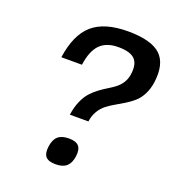

<svg xmlns="http://www.w3.org/2000/svg" viewBox="-133 -823 846 936"><g transform="rotate(20 290.0 -355.0)"><path d="M280.3 -130.9Q316.9 -130.9 331.5 -114Q346.2 -97.2 341.3 -60.1Q335.9 -23.9 316.7 -7.1Q297.4 9.8 260.7 9.8Q223.1 9.8 208.7 -6.8Q194.3 -23.4 199.2 -60.1Q204.1 -97.2 223.4 -114Q242.7 -130.9 280.3 -130.9ZM243.7 -241.2Q249.5 -282.2 263.4 -313.7Q277.3 -345.2 295.2 -364.5Q313 -383.8 333.5 -398.9Q354 -414.1 374 -426Q394 -438 411.1 -451.2Q428.2 -464.4 440.7 -484.1Q453.1 -503.9 456.5 -529.8Q463.9 -583 439.7 -607.4Q415.5 -631.8 354 -631.8Q292.5 -631.8 259.3 -598.1Q226.1 -564.5 215.8 -490.2H108.9Q126 -611.3 188.2 -665.8Q250.5 -720.2 372.1 -720.2Q493.2 -720.2 541.7 -674.8Q590.3 -629.4 576.7 -529.8Q571.3 -493.2 556.6 -465.3Q542 -437.5 522.2 -420.4Q502.4 -403.3 479.7 -389.4Q457 -375.5 434.3 -362.5Q411.6 -349.6 392.1 -334.7Q372.6 -319.8 358.4 -296.1Q344.2 -272.5 339.8 -241.2Z"/></g></svg>

Font: Fivo Sans Med
Style: Regular
Weight: 450
Designer: Alexander Slobzheninov
Foundry: Alexander Slobzheninov
Version: 1.0